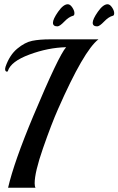

<svg xmlns="http://www.w3.org/2000/svg" viewBox="-20 -883 557 903"><path d="M217 -698H443Q374 -645 253 -370Q222 -300 182.5 -186.5Q143 -73 143 -21Q143 -7 147 0H18Q46 -121 136 -336Q256 -622 291 -661Q206 -659 118.5 -626.5Q31 -594 17 -549Q16 -546 13 -546Q4 -546 4 -559Q4 -561 6 -569Q25 -624 61 -654Q97 -684 131.5 -691Q166 -698 217 -698ZM511 -809Q491 -804 469.5 -781.5Q448 -759 437 -759Q416 -759 416 -776Q416 -793 440.5 -828Q465 -863 486 -863Q497 -863 507 -848Q517 -833 517 -821.5Q517 -810 511 -809ZM324 -809Q304 -804 282.5 -781.5Q261 -759 250 -759Q229 -759 229 -776Q229 -793 253.5 -828Q278 -863 299 -863Q310 -863 320 -848Q330 -833 330 -821.5Q330 -810 324 -809Z"/></svg>

Font: Playball
Style: Regular
Weight: 400
Designer: Robert E. Leuschke
Foundry: Robert E. Leuschke
Version: Version 1.001